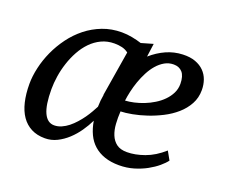

<svg xmlns="http://www.w3.org/2000/svg" viewBox="-99 -719 1035 880"><g transform="rotate(20 418.5 -279.5)"><path d="M191.4 9.8Q152.8 9.8 124.5 -4.9Q96.2 -19.5 77.4 -46.6Q58.6 -73.7 49.3 -112.8Q40 -151.9 40 -200.7Q40 -238.3 49.6 -280.3Q59.1 -322.3 77.6 -363Q96.2 -403.8 123.5 -440.9Q150.9 -478 186.3 -506.1Q221.7 -534.2 264.9 -550.8Q308.1 -567.4 358.4 -567.4Q382.8 -567.4 408.7 -562.5Q434.6 -557.6 455.1 -550.8L512.7 -567.4L503.9 -502.4Q537.1 -531.7 575.2 -548.8Q613.3 -565.9 655.3 -567.4Q690.9 -568.8 716.8 -559.3Q742.7 -549.8 759.5 -532.7Q776.4 -515.6 784.4 -492.7Q792.5 -469.7 792.5 -443.8Q792.5 -405.8 775.6 -375Q758.8 -344.2 731.2 -320.1Q703.6 -295.9 668.9 -278.3Q634.3 -260.7 599.1 -249Q564 -237.3 531.2 -231.2Q498.5 -225.1 475.6 -224.6Q473.6 -193.8 475.6 -164.1Q477.5 -134.3 487.1 -110.8Q496.6 -87.4 515.4 -73.2Q534.2 -59.1 566.4 -59.1Q606 -59.1 651.6 -75.4Q697.3 -91.8 740.7 -130.4L763.7 -89.4Q752.9 -74.7 732.7 -57.6Q712.4 -40.5 685.1 -25.4Q657.7 -10.3 624 -0.2Q590.3 9.8 552.7 9.8Q513.2 9.8 482.4 -0.7Q451.7 -11.2 429.7 -30.8Q407.7 -50.3 394.3 -78.6Q380.9 -106.9 375 -142.6Q361.8 -115.2 343 -88.1Q324.2 -61 300.8 -39.3Q277.3 -17.6 249.8 -3.9Q222.2 9.8 191.4 9.8ZM478 -278.3Q497.1 -279.3 520.3 -284.4Q543.5 -289.6 567.1 -298.8Q590.8 -308.1 613 -321.8Q635.3 -335.4 652.3 -352.8Q669.4 -370.1 679.9 -391.1Q690.4 -412.1 690.4 -437Q689.9 -475.1 674.3 -492.7Q658.7 -510.3 631.8 -510.3Q607.9 -510.3 587.9 -498.8Q567.9 -487.3 551.5 -468.5Q535.2 -449.7 522.5 -425.3Q509.8 -400.9 500.7 -375Q491.7 -349.1 486.1 -324Q480.5 -298.8 478 -278.3ZM210.9 -60.5Q229 -60.5 246.3 -68.1Q263.7 -75.7 279.3 -88.1Q294.9 -100.6 309.1 -116.5Q323.2 -132.3 335 -148.9Q346.7 -165.5 355.7 -181.4Q364.7 -197.3 371.1 -209.5V-210Q371.6 -239.7 377 -270L376 -268.6L412.1 -488.8Q398.4 -499.5 381.1 -503.7Q363.8 -507.8 343.8 -507.8Q309.1 -507.8 280.5 -494.1Q252 -480.5 229.7 -457.5Q207.5 -434.6 191.2 -404.8Q174.8 -375 164.1 -342Q153.3 -309.1 148.2 -275.6Q143.1 -242.2 143.1 -212.4Q143.1 -135.3 160.4 -97.9Q177.7 -60.5 210.9 -60.5Z"/></g></svg>

Font: Merriweather
Style: Italic
Weight: 400
Italic angle: -7°
Designer: Eben Sorkin ( eben@eyebytes.com )
Foundry: Eben Sorkin ( eben@eyebytes.com )
Version: Version 1.005; ttfautohint (v0.97) -l 13 -r 13 -G 200 -x 24 